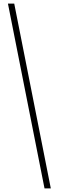

<svg xmlns="http://www.w3.org/2000/svg" viewBox="-20 -941 328 1074"><path d="M229 112.8 24.4 -920.9H59.6L264.2 112.8Z"/></svg>

Font: Scarab Serif
Style: Light
Weight: 300
Designer: John Roberts
Foundry: Scarab
Version: 1.0